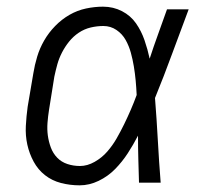

<svg xmlns="http://www.w3.org/2000/svg" viewBox="-20 -548 640 576"><path d="M219 8Q190 8 163 1Q136 -6 115 -22.5Q94 -39 81 -63Q68 -87 62 -114Q56 -141 57.5 -170Q59 -199 63 -228L80 -328Q84 -353 91.5 -378Q99 -403 112.5 -426.5Q126 -450 145.5 -470Q165 -490 188.5 -503.5Q212 -517 238 -522.5Q264 -528 289 -528Q320 -528 346 -514.5Q372 -501 388 -478Q404 -455 413.5 -427.5Q423 -400 429 -372Q441 -409 454.5 -446Q468 -483 481 -520H546Q521 -454 496.5 -387Q472 -320 445 -254Q450 -191 453.5 -127Q457 -63 462 0H397Q396 -35 395 -70Q394 -105 394 -141Q380 -114 363.5 -88.5Q347 -63 325.5 -41Q304 -19 276 -5.5Q248 8 219 8ZM220 -50Q242 -50 264 -62.5Q286 -75 302 -93.5Q318 -112 330 -133Q342 -154 352.5 -175.5Q363 -197 372.5 -219Q382 -241 390 -263Q389 -285 387 -306.5Q385 -328 381.5 -349Q378 -370 372.5 -390Q367 -410 357 -428Q347 -446 329.5 -458Q312 -470 290 -470Q271 -470 252 -465.5Q233 -461 216.5 -450Q200 -439 187.5 -423.5Q175 -408 166 -390.5Q157 -373 152 -355Q147 -337 143 -318L127 -218Q124 -199 122.5 -179.5Q121 -160 123.5 -141.5Q126 -123 132.5 -105.5Q139 -88 151.5 -75Q164 -62 182 -56Q200 -50 220 -50Z"/></svg>

Font: Iosevka Etoile Light
Style: Italic
Weight: 300
Italic angle: -9°
Designer: Belleve Invis
Foundry: Belleve Invis
Version: Version 22.1.2; ttfautohint (v1.8.4)